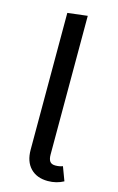

<svg xmlns="http://www.w3.org/2000/svg" viewBox="-118 -800 530 861"><g transform="rotate(15 147.0 -369.0)"><path d="M86 -104V-739L178 -750V-106Q178 -85 185.5 -74.5Q193 -64 211 -64Q230 -64 245 -70L269 -6Q236 12 196 12Q145 12 115.5 -18.5Q86 -49 86 -104Z"/></g></svg>

Font: Fira GO
Style: Regular
Weight: 400
Designer: Carrois Corporate
Foundry: Carrois Corporate GbR
Version: Version 0.300